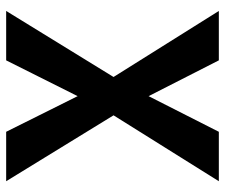

<svg xmlns="http://www.w3.org/2000/svg" viewBox="-74 -660 733 626"><g transform="rotate(-90 293.0 -346.5)"><path d="M409.7 0 293 -229 176.8 0H15.6L230.5 -343.3L15.6 -693.4H176.8L293 -460.4L409.7 -693.4H570.8L355.5 -343.3L570.8 0Z"/></g></svg>

Font: Cascadia Mono
Style: Bold
Weight: 700
Monospace: yes
Designer: Aaron Bell
Foundry: Saja Typeworks
Version: Version 2404.023; ttfautohint (v1.8.4)